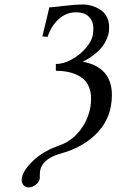

<svg xmlns="http://www.w3.org/2000/svg" viewBox="-20 -678 519 843"><path d="M106 145Q93.3 145 84.2 136Q75.2 127 75.2 111.8Q75.2 106 76.2 103Q81.5 70.3 125 28.1Q168.5 -14.2 242.2 -40Q303.7 -62 341.8 -120.1Q379.9 -178.2 379.9 -245.1Q379.9 -278.3 367.9 -302.5Q356 -326.7 334.2 -340.3Q312.5 -354 285.4 -360.6Q258.3 -367.2 225.1 -367.2V-397Q258.8 -397 295.7 -417.5Q332.5 -438 357.9 -468.3Q383.3 -498.5 388.2 -526.9Q390.1 -546.4 390.1 -551.8Q390.1 -578.6 377.7 -595.7Q365.2 -612.8 349.1 -618.4Q333 -624 313 -624Q272 -624 238.8 -595Q205.6 -565.9 189 -516.1L166 -518.1L196.8 -646H202.1Q211.4 -646 260 -652.1Q308.6 -658.2 346.2 -658.2Q363.8 -658.2 382.3 -652.8Q400.9 -647.5 418.7 -636.7Q436.5 -626 447.8 -606Q459 -585.9 459 -560.1Q459 -544.9 458 -537.1Q453.1 -511.2 439 -488Q424.8 -464.8 406.2 -449Q387.7 -433.1 372.3 -423.1Q356.9 -413.1 342.8 -407.2Q471.2 -383.3 471.2 -261.2Q471.2 -163.6 409.7 -97.7Q348.1 -31.7 247.1 -3.9Q154.8 21.5 154.8 87.9V105Q151.9 121.6 136.5 133.3Q121.1 145 106 145Z"/></svg>

Font: Common Serif
Style: Bold Italic
Weight: 700
Italic angle: -12°
Designer: Philipp H. Poll, Khaled Hosny
Foundry: Stefan Peev, Context Ltd.
Version: Version 1.026